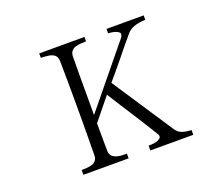

<svg xmlns="http://www.w3.org/2000/svg" viewBox="-119 -896 1238 1071"><g transform="rotate(-20 500.0 -360.5)"><path d="M205.1 0V-28.3Q260.7 -28.3 279.8 -41Q298.8 -53.7 299.8 -77.1Q301.8 -203.1 301.8 -333V-387.7Q301.8 -516.6 299.8 -644.5Q297.9 -685.5 246.1 -691.4Q223.6 -694.3 205.1 -694.3V-720.7H473.6V-694.3Q416 -694.3 396.5 -681.2Q377 -668 376 -643.6Q375 -582 375 -517.6V-293Q471.7 -410.2 665 -647.5Q671.9 -658.2 671.9 -667Q671.9 -675.8 653.8 -684.6Q635.7 -693.4 604.5 -694.3V-720.7H825.2V-694.3Q745.1 -692.4 713.9 -653.3Q667 -598.6 621.1 -541Q574.2 -483.4 527.3 -428.7L763.7 -70.3Q779.3 -44.9 803.2 -37.1Q827.1 -29.3 857.4 -28.3V0H602.5V-28.3Q640.6 -28.3 659.2 -37.1Q677.7 -45.9 677.7 -54.7Q677.7 -63.5 675.8 -66.4Q660.2 -93.8 594.7 -197.3Q528.3 -299.8 481.4 -375L375 -244.1V-164.1Q375 -122.1 376 -77.1Q378.9 -23.4 473.6 -28.3V0ZM701.2 -28.3ZM703.1 -694.3ZM748 -694.3ZM791 -28.3Z"/></g></svg>

Font: GenEi Koburi Mincho v6
Style: Regular
Weight: 400
Designer: o_tamon (Modified)
Foundry: o_tamon / Adobe Systems Incorporated
Version: Version 6.1